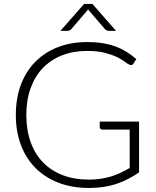

<svg xmlns="http://www.w3.org/2000/svg" viewBox="-20 -924 775 952"><path d="M669.5 -321V-69.5Q616.5 -32 556.5 -12Q496.5 8 421.5 8Q337.5 8 270.5 -17.8Q203.5 -43.5 156.2 -90.8Q109 -138 83.8 -205Q58.5 -272 58.5 -354Q58.5 -436 83.2 -502.8Q108 -569.5 154.2 -616.8Q200.5 -664 266 -689.8Q331.5 -715.5 413.5 -715.5Q454 -715.5 488.2 -710Q522.5 -704.5 552 -693.8Q581.5 -683 607 -667.2Q632.5 -651.5 656 -631L642 -609Q635 -597 621 -603.5Q613.5 -606.5 599.5 -617.5Q585.5 -628.5 561 -640.5Q536.5 -652.5 500.2 -662Q464 -671.5 412 -671.5Q343 -671.5 287.2 -649.5Q231.5 -627.5 192.2 -586.5Q153 -545.5 131.8 -486.5Q110.5 -427.5 110.5 -354Q110.5 -279.5 131.8 -220Q153 -160.5 193.2 -119Q233.5 -77.5 291 -55.5Q348.5 -33.5 420.5 -33.5Q452 -33.5 478.8 -37.5Q505.5 -41.5 529.8 -48.8Q554 -56 576.8 -66.8Q599.5 -77.5 623 -91V-281.5H487.5Q482 -281.5 478.2 -285Q474.5 -288.5 474.5 -293V-321ZM555.5 -771H520Q516 -771 511 -772.5Q506 -774 500.5 -779.5L420.5 -872.5Q418 -875.5 417 -878L413 -872.5L333.5 -779.5Q328 -774 322.8 -772.5Q317.5 -771 313.5 -771H279.5L397 -904.5H438Z"/></svg>

Font: LatoLatin Light
Style: Regular
Weight: 300
Designer: Lukasz Dziedzic with Adam Twardoch and Botio Nikoltchev
Foundry: tyPoland Lukasz Dziedzic
Version: Version 2.015; 2015-08-06; http://www.latofonts.com/